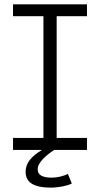

<svg xmlns="http://www.w3.org/2000/svg" viewBox="-20 -691 461 885"><path d="M40 -670.9H380.9V-616.2H241.2V-55.2H380.9V0H230Q215.8 9.3 202.1 20Q188.5 30.8 177.7 42.2Q167 53.7 160.4 65.4Q153.8 77.1 153.8 88.9Q153.8 109.4 170.4 118.7Q187 127.9 217.8 127.9Q238.3 127.9 258.8 122.8Q279.3 117.7 293 110.8L311 154.8Q302.7 159.2 291.5 162.6Q280.3 166 267.1 168.5Q253.9 170.9 239.7 172.4Q225.6 173.8 211.9 173.8Q157.7 173.8 127.9 156.5Q98.1 139.2 98.1 100.1Q98.1 71.3 116.9 46.9Q135.7 22.5 173.8 0H40V-55.2H180.2V-616.2H40Z"/></svg>

Font: Stint Ultra Expanded
Style: Regular
Weight: 400
Width: 7
Designer: Astigmatic (AOETI)
Foundry: Astigmatic (AOETI)
Version: Version 1.000